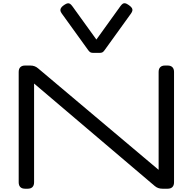

<svg xmlns="http://www.w3.org/2000/svg" viewBox="-20 -1149 1173 1169"><path d="M132.8 -750H164.1Q178.7 -750 190.2 -745.8Q201.7 -741.7 212.4 -732.4L944.8 -115.7H945.8V-710.9Q945.8 -730 955.8 -740Q965.8 -750 984.9 -750H1000.5Q1019.5 -750 1029.5 -740Q1039.6 -730 1039.6 -710.9V-39.1Q1039.6 -20 1029.5 -10Q1019.5 0 1000.5 0H969.2Q954.6 0 943.1 -4.2Q931.6 -8.3 920.9 -17.6L188.5 -639.6H187.5V-39.1Q187.5 -20 177.5 -10Q167.5 0 148.4 0H132.8Q113.8 0 103.8 -10Q93.8 -20 93.8 -39.1V-710.9Q93.8 -730 103.8 -740Q113.8 -750 132.8 -750ZM372.1 -1119.6Q383.3 -1127.4 391.8 -1128.7Q400.4 -1129.9 406.7 -1125.5Q413.1 -1121.1 420.4 -1111.3L566.9 -908.2L713.4 -1111.8Q720.7 -1121.6 727.1 -1126Q733.4 -1130.4 741.7 -1129.2Q750 -1127.9 761.7 -1119.6L766.6 -1116.2Q778.3 -1107.9 783 -1100.1Q787.6 -1092.3 786.1 -1084.5Q784.7 -1076.7 777.8 -1066.9L616.2 -842.8Q608.9 -832.5 602.5 -829.8Q596.2 -827.1 586.4 -827.1H547.4Q538.1 -827.1 531.7 -829.8Q525.4 -832.5 517.6 -842.8L356 -1066.9Q349.1 -1076.2 347.9 -1084.2Q346.7 -1092.3 351.3 -1100.3Q356 -1108.4 367.2 -1116.2Z"/></svg>

Font: Gyrochrome
Style: Regular
Weight: 400
Designer: David Moles
Foundry: David Moles
Version: Version 1.005;Glyphs 3.2.3 (3260)